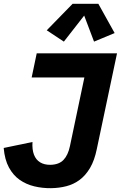

<svg xmlns="http://www.w3.org/2000/svg" viewBox="-22 -986 642 1019"><path d="M248.5 12.7Q202.6 13.2 159.9 2.9Q117.2 -7.3 82.5 -31.5Q47.9 -55.7 25.4 -97.2Q2.9 -138.7 -2.4 -200.7L150.4 -232.4Q147.9 -191.9 158.4 -164.8Q168.9 -137.7 191.2 -124.3Q213.4 -110.8 246.1 -111.3Q291 -112.3 314.9 -137.2Q338.9 -162.1 349.1 -210L425.8 -574.7H146L172.9 -703.1H599.1L491.7 -194.8Q479.5 -134.8 456.1 -95Q432.6 -55.2 400.9 -31.5Q369.1 -7.8 330.3 2.2Q291.5 12.2 248.5 12.7ZM316.9 -765.1 226.1 -825.2 363.3 -965.8H500L586.4 -810.5L477.1 -765.1L424.8 -903.3Z"/></svg>

Font: Schibsted Grotesk
Style: Bold Italic
Weight: 700
Italic angle: -12°
Designer: Bakken & Baeck AS, Henrik Kongsvoll
Foundry: Schibsted ASA
Version: Version 1.100;gftools[0.9.25]